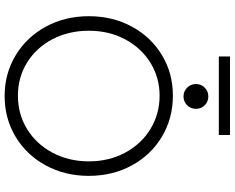

<svg xmlns="http://www.w3.org/2000/svg" viewBox="-113 -904 1025 839"><g transform="rotate(90 399.5 -484.5)"><path d="M50.8 -360.4Q50.8 -463.9 96.2 -547.9Q141.6 -631.8 220.9 -679.7Q300.3 -727.5 397.9 -727.5Q497.1 -727.5 577.1 -679.7Q657.2 -631.8 702.9 -547.9Q748.5 -463.9 748.5 -359.9Q748.5 -256.3 702.9 -172.1Q657.2 -87.9 577.4 -40Q497.6 7.8 399.4 7.8Q301.8 7.8 221.9 -40.3Q142.1 -88.4 96.4 -172.4Q50.8 -256.3 50.8 -360.4ZM685.1 -360.4Q685.1 -448.2 647.2 -518.8Q609.4 -589.4 543.7 -629.4Q478 -669.4 397.9 -669.4Q319.3 -669.4 254.4 -629.4Q189.5 -589.4 151.9 -518.8Q114.3 -448.2 114.3 -360.4Q114.3 -272 151.4 -201.2Q188.5 -130.4 253.4 -90.3Q318.4 -50.3 397.9 -50.3Q479 -50.3 544.4 -90.6Q609.9 -130.9 647.5 -201.9Q685.1 -272.9 685.1 -360.4ZM347.2 -828.1Q347.2 -851.1 363 -866.7Q378.9 -882.3 401.4 -882.3Q424.3 -882.3 439.9 -866.7Q455.6 -851.1 455.6 -828.1Q455.6 -805.7 439.9 -789.8Q424.3 -773.9 401.4 -773.9Q378.9 -773.9 363 -789.8Q347.2 -805.7 347.2 -828.1ZM226.6 -977.1H569.8V-928.2H226.6Z"/></g></svg>

Font: Reddit Sans Light
Style: Regular
Weight: 300
Designer: Stephen Hutchings
Foundry: Reddit
Version: Version 1.013